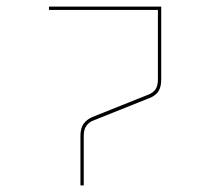

<svg xmlns="http://www.w3.org/2000/svg" viewBox="-20 -650 667 580"><path d="M223 -90V-240Q223 -263 232.5 -276Q242 -289 258 -296L428 -364Q443 -370 450 -380.5Q457 -391 457 -410V-620H128V-630H467V-410Q467 -387 458.5 -374Q450 -361 432 -354L262 -286Q249 -281 241 -270Q233 -259 233 -240V-90Z"/></svg>

Font: Bungee Hairline
Style: Regular
Weight: 400
Designer: David Jonathan Ross
Foundry: David Jonathan Ross
Version: Version 1.001;PS 1.0;hotconv 1.0.72;makeotf.lib2.5.5900